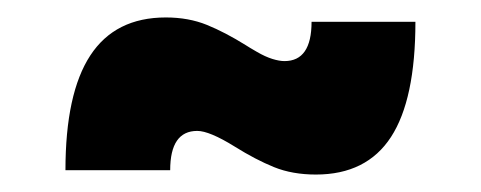

<svg xmlns="http://www.w3.org/2000/svg" viewBox="-20 -435 551 220"><path d="M342 -235Q315 -235 294 -243.5Q273 -252 249 -267Q220 -285 206 -285Q175 -285 175 -240H55Q55 -328 83.5 -371.5Q112 -415 170 -415Q196 -415 217 -406.5Q238 -398 262 -383Q265 -381 274.5 -375.5Q284 -370 292 -367.5Q300 -365 306 -365Q337 -365 337 -410H456Q456 -321 428 -278Q400 -235 342 -235Z"/></svg>

Font: Gontserrat
Style: Bold
Weight: 700
Designer: Julieta Ulanovsky
Foundry: Julieta Ulanovsky
Version: Version 6.001